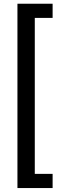

<svg xmlns="http://www.w3.org/2000/svg" viewBox="-20 -832 305 1005"><path d="M255.4 -738.3H162.1V78.1H255.4V152.3H71.3V-812.5H255.4Z"/></svg>

Font: APIMedia Roboto
Style: Regular
Weight: 400
Designer: Google
Version: Version 2.137; 2017